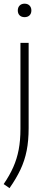

<svg xmlns="http://www.w3.org/2000/svg" viewBox="-32 -768 250 1019"><path d="M18.5 230.5 -12.5 209Q19 163 38.5 119Q58 75 67.2 26.2Q76.5 -22.5 76.5 -83.5V-540.5H120V-88Q120 -21 109.5 31.8Q99 84.5 76.5 132.2Q54 180 18.5 230.5ZM98.5 -677Q82 -677 72.2 -686.5Q62.5 -696 62.5 -712.5Q62.5 -728.5 72.2 -738.5Q82 -748.5 98.5 -748.5Q115 -748.5 124.8 -738.5Q134.5 -728.5 134.5 -712.5Q134.5 -696 124.8 -686.5Q115 -677 98.5 -677Z"/></svg>

Font: Encode Sans Semi Condensed ExtraLight
Style: Regular
Weight: 200
Width: 4
Designer: Multiple Designers
Foundry: Impallari Type
Version: Version 3.000; ttfautohint (v1.8.3) -l 8 -r 50 -G 200 -x 14 